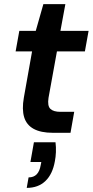

<svg xmlns="http://www.w3.org/2000/svg" viewBox="-20 -646 451 934"><path d="M237 0Q179 0 144 -19Q109 -38 97.5 -76Q86 -114 96 -171L136 -396H56L74 -496H154L191 -626H298L274 -496H411L393 -396H257L216 -170Q210 -131 225 -116.5Q240 -102 274 -102H341L323 0ZM110 268 119 217Q144 217 158.5 202Q173 187 178 157L181 142H128L145 46H250Q253 70 252 94Q251 118 247 138Q236 201 201 234.5Q166 268 110 268Z"/></svg>

Font: DM Sans 24pt SemiBold
Style: Italic
Weight: 600
Italic angle: -10°
Designer: Colophon Foundry, Jonny Pinhorn
Foundry: Colophon Foundry
Version: Version 4.004;gftools[0.9.30]